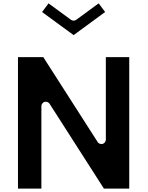

<svg xmlns="http://www.w3.org/2000/svg" viewBox="-20 -1137 871 1132"><path d="M266.2 -1117.2 228.1 -1066.2 414 -930 599.9 -1066.2 561.8 -1117.2 428.8 -1019.8C420.8 -1014 408.2 -1013.3 399.2 -1019.8ZM224 -512C224 -522.7 233.9 -537 249 -537H251C259.1 -537 267.4 -532.7 272.1 -525.5L592.7 -25H742V-800H604V-313C604 -302.3 594.1 -288 579 -288H577C568.9 -288 560.6 -292.3 555.9 -299.5L235.3 -800H86V-25H224Z"/></svg>

Font: Hussar Ekologiczny
Style: Regular
Weight: 400
Foundry: Cannot Into Space Fonts
Version: Version 0.97